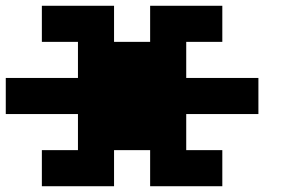

<svg xmlns="http://www.w3.org/2000/svg" viewBox="-20 -895 1040 665"><path d="M125 -812.5V-875H250H375V-812.5V-750H437.5H500V-812.5V-875H625H750V-812.5V-750H687.5H625V-687.5V-625H750H875V-562.5V-500H750H625V-437.5V-375H687.5H750V-312.5V-250H625H500V-312.5V-375H437.5H375V-312.5V-250H250H125V-312.5V-375H187.5H250V-437.5V-500H125H0V-562.5V-625H125H250V-687.5V-750H187.5H125Z"/></svg>

Font: Press Start 2P
Style: Regular
Weight: 500
Monospace: yes
Version: Version 2.14